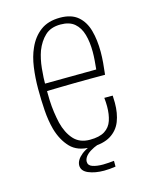

<svg xmlns="http://www.w3.org/2000/svg" viewBox="-101 -592 605 773"><g transform="rotate(-15 202.0 -205.5)"><path d="M209 10Q154 10 124.5 -21Q95 -52 81 -101Q71 -138 68 -181.5Q65 -225 65 -272Q65 -318 71 -361Q77 -404 92 -437Q110 -478 142 -502Q174 -526 224 -526Q271 -526 298 -503Q325 -480 336 -440.5Q347 -401 347 -351Q347 -329 345 -305.5Q343 -282 340 -257L311 -284Q313 -304 314.5 -323Q316 -342 316 -359Q316 -400 307 -431.5Q298 -463 277 -481Q256 -499 219 -499Q178 -499 154 -476.5Q130 -454 116 -418Q105 -387 101 -348.5Q97 -310 97 -271Q97 -243 98 -216.5Q99 -190 102.5 -165.5Q106 -141 111 -119Q122 -75 146.5 -47.5Q171 -20 214 -20Q254 -20 276 -34Q298 -48 306.5 -73.5Q315 -99 315 -132Q315 -140 314.5 -149.5Q314 -159 313 -168H348Q348 -161 348.5 -153.5Q349 -146 349 -138Q349 -94 336 -61Q323 -28 292.5 -9Q262 10 209 10ZM81 -253V-285L342 -287L340 -257Q309 -257 276.5 -257Q244 -257 214 -256.5Q184 -256 157.5 -255.5Q131 -255 111 -254.5Q91 -254 81 -253ZM237 115Q199 115 172 103.5Q145 92 145 69Q145 58 151.5 47Q158 36 171 25.5Q184 15 205 6H242Q220 14 206 23Q192 32 185 42Q178 52 178 62Q178 78 195.5 84Q213 90 239 90Q249 90 262 89Q275 88 285 87V111Q272 113 260 114Q248 115 237 115Z"/></g></svg>

Font: Truculenta Thin
Style: Regular
Weight: 250
Version: Version 1.002